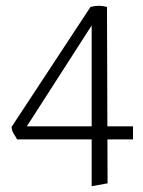

<svg xmlns="http://www.w3.org/2000/svg" viewBox="-20 -634 495 664"><path d="M350 -610 352 0 297 10V-591L333 -602L56 -171L43 -197H440V-152H39Q35 -160 28 -170.5Q21 -181 20 -195L293 -610Q322 -618 350 -610Z"/></svg>

Font: Karma Variable Light
Style: Regular
Weight: 300
Designer: Joana Correia
Foundry: Indian Type Foundry
Version: Version 3.000